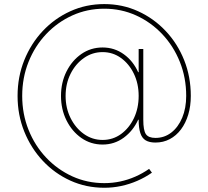

<svg xmlns="http://www.w3.org/2000/svg" viewBox="-20 -720 1013 933"><path d="M486.8 192.4Q398.4 192.4 322 157.7Q245.6 123 188 61.5Q130.4 0 97.9 -80.8Q65.4 -161.6 65.4 -253.9Q65.4 -346.7 97.9 -427.5Q130.4 -508.3 188 -569.6Q245.6 -630.9 322 -665.5Q398.4 -700.2 486.8 -700.2Q574.7 -700.2 650.9 -665.5Q727.1 -630.9 784.9 -569.6Q842.8 -508.3 875 -427.5Q907.2 -346.7 907.2 -253.9Q907.2 -204.6 894.8 -163.1Q882.3 -121.6 859.4 -91.1Q836.4 -60.5 804.9 -43.9Q773.4 -27.3 735.4 -27.3Q705.6 -27.3 687.7 -38.1Q669.9 -48.8 661.9 -73.5Q653.8 -98.1 653.8 -138.2H651.4Q627 -84.5 581.5 -51Q536.1 -17.6 478.5 -17.6Q421.4 -17.6 375.7 -49.3Q330.1 -81.1 303.2 -134.8Q276.4 -188.5 276.4 -253.9Q276.4 -319.3 303.2 -372.8Q330.1 -426.3 375.7 -457.8Q421.4 -489.3 478.5 -489.3Q536.1 -489.3 581.5 -456.5Q627 -423.8 651.4 -369.1H653.8V-481.9H676.3V-138.2Q676.3 -86.4 689 -68.1Q701.7 -49.8 735.4 -49.8Q778.8 -49.8 812.5 -75.9Q846.2 -102.1 865.5 -148.2Q884.8 -194.3 884.8 -253.9Q884.8 -342.3 854 -419.2Q823.2 -496.1 768.3 -554.2Q713.4 -612.3 641.4 -645Q569.3 -677.7 486.8 -677.7Q403.8 -677.7 331.5 -645Q259.3 -612.3 204.3 -554.2Q149.4 -496.1 118.7 -419.2Q87.9 -342.3 87.9 -253.9Q87.9 -166 118.7 -89.1Q149.4 -12.2 204.3 45.9Q259.3 104 331.5 137Q403.8 169.9 486.8 169.9Q526.4 169.9 564.2 161.9Q602.1 153.8 637.2 138.4Q672.4 123 704.6 100.6L718.3 119.1Q684.6 142.6 646.7 158.9Q608.9 175.3 568.8 183.8Q528.8 192.4 486.8 192.4ZM478.5 -40Q528.8 -40 568.4 -68.8Q607.9 -97.7 630.9 -146Q653.8 -194.3 653.8 -253.9Q653.8 -313.5 630.6 -361.6Q607.4 -409.7 567.9 -438.2Q528.3 -466.8 478.5 -466.8Q428.7 -466.8 387.9 -438.2Q347.2 -409.7 323 -361.6Q298.8 -313.5 298.8 -253.9Q298.8 -194.8 323 -146.2Q347.2 -97.7 387.9 -68.8Q428.7 -40 478.5 -40Z"/></svg>

Font: Inter 18pt Thin
Style: Regular
Weight: 250
Designer: Rasmus Andersson
Foundry: rsms
Version: Version 4.001;git-66647c0bb